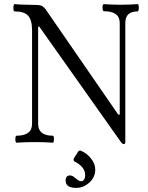

<svg xmlns="http://www.w3.org/2000/svg" viewBox="-20 -686 713 927"><path d="M564 0 169.9 -557.1H164.1V-87.9Q164.1 -30.8 234.9 -30.8Q240.7 -30.8 240.5 -13.9Q240.2 2.9 234.9 2.9Q191.9 0 147.9 0Q103.5 0 60.1 2.9Q54.2 2.9 54.2 -13.9Q54.2 -30.8 60.1 -30.8Q134.8 -30.8 134.8 -87.9V-540Q134.8 -588.9 116 -609.9Q97.2 -630.9 50.8 -630.9Q44.4 -630.9 44.7 -648.4Q44.9 -666 50.8 -666Q82 -663.1 113.8 -663.1Q167 -663.1 178.2 -659.2Q189.5 -654.8 200.2 -641.1L550.8 -132.8H558.1V-575.2Q558.1 -631.8 481.9 -631.8Q475.1 -631.8 474.9 -648.9Q474.6 -666 481.9 -666Q520.5 -663.1 563 -663.1Q603.5 -663.1 644 -666Q650.4 -666 650.1 -648.4Q649.9 -630.9 644 -630.9Q585 -630.9 585 -575.2V0Q585 9.8 578.1 9.8Q571.3 9.8 564 0ZM348.1 221.2Q296.9 221.2 296.9 186Q296.9 161.1 317.9 161.1Q329.6 161.1 342.8 172.9Q360.4 189 370.1 189Q391.1 189 391.1 158.2Q391.1 120.6 340.8 94.2Q332 89.4 336.9 78.1L356.9 46.9Q358.4 43 362.5 41.5Q366.7 40 371.1 42Q397.9 52.7 418.9 78.6Q439.9 104.5 439.9 132.8Q439.9 169.4 411.6 195.3Q383.3 221.2 348.1 221.2Z"/></svg>

Font: Junicode SmCond Light
Style: Regular
Weight: 300
Width: 4
Designer: Peter S. Baker
Version: Version 2.206